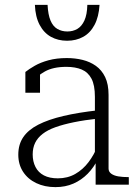

<svg xmlns="http://www.w3.org/2000/svg" viewBox="-20 -757 569 787"><path d="M383 -305V-271Q327 -265 283 -256Q239 -247 207 -235.5Q175 -224 154.5 -208Q134 -192 124 -171.5Q114 -151 114 -124Q114 -95 125.5 -72.5Q137 -50 160 -38Q183 -26 217 -26Q257 -26 288.5 -44Q320 -62 343 -92.5Q366 -123 380 -159L382 -106Q365 -71 339.5 -45Q314 -19 281 -4.5Q248 10 207 10Q163 10 128.5 -6.5Q94 -23 74.5 -53Q55 -83 55 -123Q55 -165 75.5 -195Q96 -225 137 -246Q178 -267 239.5 -281.5Q301 -296 383 -305ZM372 0V-109H369V-360Q369 -408 355 -434.5Q341 -461 315 -472Q289 -483 252 -483Q198 -483 164 -464Q130 -445 111 -418Q110 -426 112 -434Q114 -442 118 -449Q122 -456 128.5 -461Q135 -466 144 -467V-377H84V-462Q99 -474 122.5 -487.5Q146 -501 179 -510Q212 -519 254 -519Q288 -519 318.5 -511.5Q349 -504 373 -487Q397 -470 411 -441Q425 -412 425 -368V-66Q425 -53 436 -45Q447 -37 465 -34Q483 -31 507 -31H508V0ZM255 -590Q218 -590 189 -606Q160 -622 142.5 -655Q125 -688 123 -737H175Q177 -697 187 -673Q197 -649 215 -638.5Q233 -628 256 -628Q279 -628 297 -638.5Q315 -649 326 -673Q337 -697 338 -737H388Q385 -688 367.5 -655Q350 -622 321 -606Q292 -590 255 -590Z"/></svg>

Font: Roboto Serif 36pt ExtraLight
Style: Regular
Weight: 250
Designer: Greg Gazdowicz
Foundry: Commercial Type
Version: Version 1.008